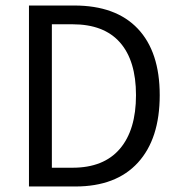

<svg xmlns="http://www.w3.org/2000/svg" viewBox="-20 -676 649 696"><path d="M85 0V-656H249Q400 -656 479.5 -572Q559 -488 559 -331Q559 -173 480 -86.5Q401 0 253 0ZM168 -68H243Q356 -68 414.5 -136.5Q473 -205 473 -331Q473 -456 415 -522Q357 -588 243 -588H168Z"/></svg>

Font: RibengUni
Style: Regular
Weight: 400
Designer: (1) Dr. Andrew Glass (Senior Program Manager at Microsoft Corporation)
(2) Bivuti Chakma (Chakma Font Designer & Keyboar
Foundry: Bivuti Chakma
Version: Version 2.2022; Updated on: 03 June 2022; Friday